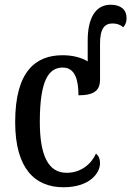

<svg xmlns="http://www.w3.org/2000/svg" viewBox="-20 -780 554 810"><path d="M248 10C355 10 402 -47 402 -92C402 -110 396 -123 385 -132C365 -88 322 -51 261 -51C183 -51 148 -125 148 -266C148 -443 186 -495 245 -495C297 -495 311 -442 311 -378C378 -378 402 -399 402 -444V-596C402 -662 423 -681 455 -681C475 -681 488 -675 500 -665C508 -674 514 -686 514 -703C514 -740 489 -760 447 -760C378 -760 350 -695 350 -610V-521C324 -537 287 -547 244 -547C131 -547 44 -480 44 -265C44 -68 128 10 248 10Z"/></svg>

Font: Noto Serif Condensed Medium
Style: Regular
Weight: 500
Width: 3
Designer: Monotype Design Team
Foundry: Monotype Imaging Inc.
Version: Version 2.015